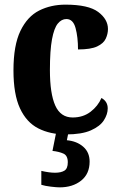

<svg xmlns="http://www.w3.org/2000/svg" viewBox="-20 -569 516 827"><path d="M264 10Q196 10 145 -16Q94 -42 66 -102.5Q38 -163 38 -266Q38 -374 68 -436Q98 -498 148.5 -523.5Q199 -549 262 -549Q361 -549 403 -517.5Q445 -486 445 -444Q445 -423 435.5 -402.5Q426 -382 398.5 -369Q371 -356 316 -356Q316 -409 305.5 -448Q295 -487 266 -487Q245 -487 229 -467.5Q213 -448 204 -400Q195 -352 195 -267Q195 -166 218 -114.5Q241 -63 293 -63Q338 -63 370 -87.5Q402 -112 417 -147Q444 -132 444 -102Q444 -77 427.5 -51Q411 -25 371.5 -7.5Q332 10 264 10ZM237 238Q224 238 199 235Q174 232 158 227V167Q192 175 217 175Q243 175 257.5 166Q272 157 272 130Q272 101 253 92.5Q234 84 206 81L224 -9H277L268 35Q311 39 338.5 63Q366 87 366 127Q366 180 329.5 209Q293 238 237 238Z"/></svg>

Font: Noto Serif Bengali Condensed ExtraBold
Style: Regular
Weight: 800
Width: 3
Designer: Juan Bruce, Universal Thirst, Indian Type Foundry and the Monotype Design Team.
Foundry: Monotype Imaging Inc.
Version: Version 2.003; ttfautohint (v1.8.4.7-5d5b)